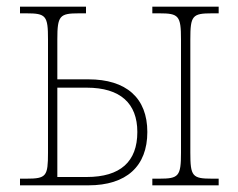

<svg xmlns="http://www.w3.org/2000/svg" viewBox="-20 -556 715 576"><path d="M437 0H636V-20H616C557 -20 551 -27 551 -98V-438C551 -509 557 -516 616 -516H636V-536H437V-516H458C516 -516 523 -509 523 -438V-98C523 -27 516 -20 458 -20H437ZM40 0H245C359 0 422 -57 422 -160C422 -262 359 -318 245 -318H152V-438C152 -509 159 -516 217 -516H238V-536H40V-516H59C118 -516 124 -509 124 -438V-98C124 -27 119 -20 59 -20H40ZM152 -25V-293H240C341 -293 392 -246 392 -160C392 -71 341 -25 240 -25Z"/></svg>

Font: Noto Serif SemiCondensed Thin
Style: Regular
Weight: 100
Width: 4
Designer: Monotype Design Team
Foundry: Monotype Imaging Inc.
Version: Version 2.015